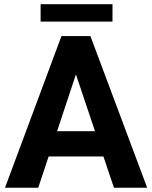

<svg xmlns="http://www.w3.org/2000/svg" viewBox="-20 -880 713 900"><path d="M464.8 -146.5H208L159.2 0H3.4L268.1 -710.9H403.8L669.9 0H514.2ZM247.6 -265.1H425.3L335.9 -531.2ZM507.3 -778.8H170.4V-860.4H507.3Z"/></svg>

Font: SteelSelectRoboto
Style: Roboto-Bold
Weight: 700
Designer: Google
Version: Version 2.137; 2017